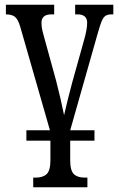

<svg xmlns="http://www.w3.org/2000/svg" viewBox="-20 -556 504 815"><path d="M461 -536V-495H453Q437 -495 427.5 -488.5Q418 -482 411.5 -466Q405 -450 395 -415L278 -3H381V41H278V124Q278 168 293.5 183Q309 198 340 198H351V239H121V198H131Q162 198 178 183Q194 168 194 124V41H92V-3H192L66 -442Q57 -473 44 -484Q31 -495 5 -495V-536H210V-495H198Q156 -495 156 -459Q156 -442 160.5 -424Q165 -406 166 -403L218 -214Q238 -137 252 -67Q266 -129 286 -204L336 -383Q350 -431 350 -459Q350 -495 309 -495H299V-536Z"/></svg>

Font: Noto Serif Cond
Style: Regular
Weight: 400
Width: 3
Designer: Monotype Design Team
Foundry: Monotype Imaging Inc.
Version: Version 1.001